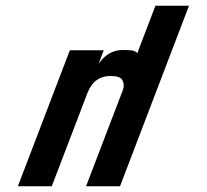

<svg xmlns="http://www.w3.org/2000/svg" viewBox="-20 -496 724 672"><path d="M409.8 -321C368.1 -321 342.2 -297.5 324.8 -272L343.1 -320H224.4L42.5 156H161.2L284.3 -166C295.4 -195.1 315.1 -230 367.5 -230C390 -230 403.7 -225 408.6 -215C418.2 -195.6 410.4 -182.1 404.3 -166L281.2 156H400L641.5 -476H524L460.6 -310C451.6 -320.3 437.7 -321 409.8 -321Z"/></svg>

Font: Din Kursivschrift
Style: Extended Italic
Weight: 400
Version: Version 1.089